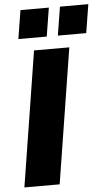

<svg xmlns="http://www.w3.org/2000/svg" viewBox="-61 -959 561 998"><g transform="rotate(-5 219.5 -460.0)"><path d="M25 0 137 -705H321L209 0ZM267 -771 291 -920H439L415 -771ZM61 -771 85 -920H233L209 -771Z"/></g></svg>

Font: Nunito Sans 12pt Black
Style: Italic
Weight: 900
Italic angle: -9°
Designer: Vernon Adams
Foundry: Vernon Adams
Version: Version 3.101;gftools[0.9.27]